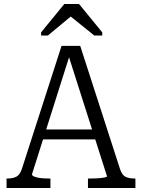

<svg xmlns="http://www.w3.org/2000/svg" viewBox="-20 -947 715 967"><path d="M188 -295H468L477 -245H178ZM318 -689 333 -675 141 -69Q141 -63 152 -58Q163 -53 181.5 -50.5Q200 -48 223 -48H234V0H13V-48H19Q46 -48 64 -58Q82 -68 92 -102L290 -716H384L585 -94Q595 -65 612.5 -56.5Q630 -48 657 -48H662V0H423V-48H437Q459 -48 478 -49.5Q497 -51 508 -53.5Q519 -56 519 -59ZM378 -927H304L187 -784V-768H221L363 -886L311 -884L455 -768H495V-784Z"/></svg>

Font: Roboto Serif SemiCondensed Light
Style: Regular
Weight: 300
Width: 4
Designer: Greg Gazdowicz
Foundry: Commercial Type
Version: Version 1.007